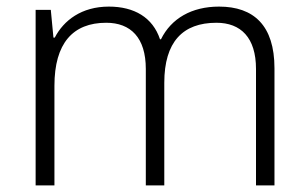

<svg xmlns="http://www.w3.org/2000/svg" viewBox="-20 -562 934 582"><path d="M644 -542C561 -542 499 -506 468 -443H465C443 -509 387 -542 310 -542C227 -542 173 -500 146 -448H142L134 -532H88V0H145V-302C145 -431 201 -493 302 -493C376 -493 422 -448 422 -353V0H478V-311C478 -435 534 -493 636 -493C710 -493 756 -448 756 -353V0H812V-355C812 -485 749 -542 644 -542Z"/></svg>

Font: Noto Sans Ethiopic Light
Style: Regular
Weight: 300
Designer: Monotype Design Team
Foundry: Monotype Imaging Inc.
Version: Version 2.102